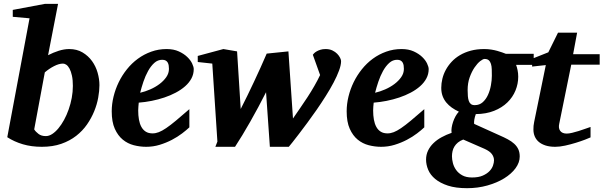

<svg xmlns="http://www.w3.org/2000/svg" viewBox="-20 -757 3162 1006"><path d="M361.8 -307.1Q361.8 -338.4 356.9 -360.6Q352.1 -382.8 344.5 -397Q336.9 -411.1 327.9 -417.5Q318.8 -423.8 310.1 -423.8Q289.1 -423.8 263.4 -410.6Q237.8 -397.5 214.8 -377.9L159.2 -79.1Q167 -66.4 181.9 -55.2Q196.8 -43.9 220.2 -43.9Q236.8 -43.9 253.7 -54.9Q270.5 -65.9 286.1 -84.7Q301.8 -103.5 315.7 -128.9Q329.6 -154.3 339.8 -183.6Q350.1 -212.9 356 -244.4Q361.8 -275.9 361.8 -307.1ZM501 -311Q501 -281.2 494.6 -245.6Q488.3 -210 473.6 -174.1Q459 -138.2 435.8 -104.7Q412.6 -71.3 379.2 -45.2Q345.7 -19 301 -3.4Q256.3 12.2 199.2 12.2Q144.5 12.2 99.4 -1.2Q54.2 -14.6 18.1 -38.1L134.8 -661.1L46.9 -668.9V-705.1L215.8 -736.8H284.2L231.9 -467.8Q259.3 -481.9 287.8 -491Q316.4 -500 342.8 -500Q382.8 -500 412.6 -482.2Q442.4 -464.4 462.2 -437Q481.9 -409.7 491.5 -376Q501 -342.3 501 -311Z M865.2 -396Q865.2 -404.8 864 -413.3Q862.8 -421.9 859.1 -428.7Q855.5 -435.5 848.4 -439.7Q841.3 -443.8 830.1 -443.8Q806.6 -443.8 788.3 -427.2Q770 -410.6 755.9 -385Q741.7 -359.4 731.4 -328.9Q721.2 -298.3 714.4 -271Q740.2 -276.9 767.1 -288.6Q793.9 -300.3 815.7 -316.7Q837.4 -333 851.3 -353Q865.2 -373 865.2 -396ZM995.1 -395Q995.1 -368.7 983.2 -346.2Q971.2 -323.7 950.2 -305.2Q929.2 -286.6 901.1 -271.7Q873 -256.8 841.1 -246.1Q809.1 -235.4 774.7 -228.5Q740.2 -221.7 707 -219.2Q706.1 -210 705.1 -198.2Q704.1 -186.5 704.1 -178.2Q704.1 -152.3 708 -130.4Q711.9 -108.4 720.7 -92.3Q729.5 -76.2 743.9 -67.1Q758.3 -58.1 779.3 -58.1Q795.4 -58.1 812 -64.5Q828.6 -70.8 850.6 -85.7Q872.6 -100.6 901.9 -125Q931.2 -149.4 972.2 -185.1V-89.8Q957.5 -75.7 934.1 -57.9Q910.6 -40 880.9 -24.4Q851.1 -8.8 816.9 1.7Q782.7 12.2 746.1 12.2Q713.4 12.2 681.2 3.9Q648.9 -4.4 623.3 -25.4Q597.7 -46.4 581.5 -82.3Q565.4 -118.2 565.4 -173.8Q565.4 -211.9 575 -251Q584.5 -290 602.1 -326.2Q619.6 -362.3 645 -394Q670.4 -425.8 702.4 -449.2Q734.4 -472.7 772.5 -486.3Q810.5 -500 853 -500Q889.6 -500 916.5 -487.8Q943.4 -475.6 960.9 -458.7Q978.5 -441.9 986.8 -424.1Q995.1 -406.2 995.1 -395Z M1767.1 -437Q1767.1 -416 1756.3 -387Q1745.6 -357.9 1727.8 -324.2Q1710 -290.5 1687 -254.2Q1664.1 -217.8 1639.4 -182.1Q1614.7 -146.5 1590.6 -114Q1566.4 -81.5 1546.4 -55.2Q1526.4 -28.8 1512.2 -11.2Q1498 6.3 1493.2 12.2H1394L1374 -273.9Q1354.5 -235.4 1333.5 -196Q1312.5 -156.7 1291.3 -119.6Q1270 -82.5 1249.8 -48.8Q1229.5 -15.1 1211.4 12.2H1108.4L1119.1 -15.1L1092.3 -423.8L1016.1 -432.1V-463.9L1150.4 -500L1222.2 -487.8L1241.2 -186Q1258.3 -219.2 1275.9 -255.4Q1293.5 -291.5 1310.8 -328.4Q1328.1 -365.2 1345 -402.6Q1361.8 -439.9 1377.4 -476.1L1491.2 -487.8L1515.1 -136.2Q1532.2 -161.1 1552 -189.7Q1571.8 -218.3 1591.1 -247.8Q1610.4 -277.3 1627.4 -307.1Q1644.5 -336.9 1657.2 -363.8L1619.1 -470.2Q1621.1 -473.1 1626.2 -478.3Q1631.3 -483.4 1639.4 -488Q1647.5 -492.7 1658.9 -496.3Q1670.4 -500 1686 -500Q1706.5 -500 1721.7 -492.7Q1736.8 -485.4 1746.8 -475.1Q1756.8 -464.8 1762 -454.1Q1767.1 -443.4 1767.1 -437Z M2096.2 -396Q2096.2 -404.8 2095 -413.3Q2093.8 -421.9 2090.1 -428.7Q2086.4 -435.5 2079.3 -439.7Q2072.3 -443.8 2061 -443.8Q2037.6 -443.8 2019.3 -427.2Q2001 -410.6 1986.8 -385Q1972.7 -359.4 1962.4 -328.9Q1952.1 -298.3 1945.3 -271Q1971.2 -276.9 1998 -288.6Q2024.9 -300.3 2046.6 -316.7Q2068.4 -333 2082.3 -353Q2096.2 -373 2096.2 -396ZM2226.1 -395Q2226.1 -368.7 2214.1 -346.2Q2202.1 -323.7 2181.2 -305.2Q2160.2 -286.6 2132.1 -271.7Q2104 -256.8 2072 -246.1Q2040 -235.4 2005.6 -228.5Q1971.2 -221.7 1938 -219.2Q1937 -210 1936 -198.2Q1935.1 -186.5 1935.1 -178.2Q1935.1 -152.3 1939 -130.4Q1942.9 -108.4 1951.7 -92.3Q1960.4 -76.2 1974.9 -67.1Q1989.3 -58.1 2010.3 -58.1Q2026.4 -58.1 2043 -64.5Q2059.6 -70.8 2081.5 -85.7Q2103.5 -100.6 2132.8 -125Q2162.1 -149.4 2203.1 -185.1V-89.8Q2188.5 -75.7 2165 -57.9Q2141.6 -40 2111.8 -24.4Q2082 -8.8 2047.9 1.7Q2013.7 12.2 1977.1 12.2Q1944.3 12.2 1912.1 3.9Q1879.9 -4.4 1854.2 -25.4Q1828.6 -46.4 1812.5 -82.3Q1796.4 -118.2 1796.4 -173.8Q1796.4 -211.9 1805.9 -251Q1815.4 -290 1833 -326.2Q1850.6 -362.3 1876 -394Q1901.4 -425.8 1933.3 -449.2Q1965.3 -472.7 2003.4 -486.3Q2041.5 -500 2084 -500Q2120.6 -500 2147.5 -487.8Q2174.3 -475.6 2191.9 -458.7Q2209.5 -441.9 2217.8 -424.1Q2226.1 -406.2 2226.1 -395Z M2568.4 83Q2568.4 65.9 2557.6 50.8Q2546.9 35.6 2519 22.9L2407.2 -25.9Q2390.6 -19.5 2379.4 -10.3Q2368.2 -1 2361.1 10.5Q2354 22 2351.1 35.2Q2348.1 48.3 2348.1 62Q2348.1 78.1 2353 97.4Q2357.9 116.7 2369.9 133.5Q2381.8 150.4 2402.1 161.6Q2422.4 172.9 2453.1 172.9Q2487.3 172.9 2509.5 163.1Q2531.7 153.3 2544.9 139.4Q2558.1 125.5 2563.2 110.1Q2568.4 94.7 2568.4 83ZM2557.1 -359.9Q2557.1 -377.4 2556.6 -393.6Q2556.2 -409.7 2552.5 -421.9Q2548.8 -434.1 2541 -441.2Q2533.2 -448.2 2519 -448.2Q2510.7 -448.2 2495.8 -436.5Q2481 -424.8 2466.3 -403.3Q2451.7 -381.8 2440.9 -351.8Q2430.2 -321.8 2430.2 -285.2Q2430.2 -267.6 2431.4 -253.2Q2432.6 -238.8 2436.3 -228.3Q2439.9 -217.8 2447.3 -211.9Q2454.6 -206.1 2467.3 -206.1Q2492.2 -206.1 2509.3 -221.4Q2526.4 -236.8 2536.9 -260Q2547.4 -283.2 2552.2 -310.1Q2557.1 -336.9 2557.1 -359.9ZM2684.1 -417Q2688.5 -405.8 2691.9 -389.4Q2695.3 -373 2695.3 -355Q2695.3 -317.9 2680.9 -282.7Q2666.5 -247.6 2638.4 -220.2Q2610.4 -192.9 2568.8 -176.3Q2527.3 -159.7 2473.1 -159.2Q2467.8 -145 2465.3 -130.6Q2462.9 -116.2 2464.4 -107.9L2597.2 -47.9Q2621.1 -37.6 2640.6 -27.1Q2660.2 -16.6 2674.1 -3.9Q2688 8.8 2695.6 24.9Q2703.1 41 2703.1 63Q2703.1 94.7 2681.2 124.5Q2659.2 154.3 2621.6 177.5Q2584 200.7 2533.9 214.8Q2483.9 229 2427.2 229Q2367.7 229 2326.9 215.6Q2286.1 202.1 2260.5 180.9Q2234.9 159.7 2223.6 132.8Q2212.4 106 2212.4 79.1Q2212.4 53.7 2222.7 32.2Q2232.9 10.7 2251 -6.8Q2269 -24.4 2293.5 -37.8Q2317.9 -51.3 2346.2 -61Q2344.2 -72.8 2346.4 -87.6Q2348.6 -102.5 2353.8 -117.9Q2358.9 -133.3 2366.7 -147.5Q2374.5 -161.6 2384.3 -171.9Q2364.3 -181.2 2347.4 -193.1Q2330.6 -205.1 2318.1 -220.2Q2305.7 -235.4 2298.8 -254.4Q2292 -273.4 2292 -296.9Q2292 -320.3 2297.9 -344.5Q2303.7 -368.7 2315.9 -391.1Q2328.1 -413.6 2346.4 -433.3Q2364.7 -453.1 2389.9 -468Q2415 -482.9 2446.8 -491.5Q2478.5 -500 2517.1 -500Q2536.1 -500 2553.5 -497.3Q2570.8 -494.6 2585.4 -490.5Q2600.1 -486.3 2611.6 -482.2Q2623 -478 2630.4 -475.1H2776.4V-417Z M2973.1 -418 2910.2 -108.9Q2904.8 -85.4 2915.3 -71.3Q2925.8 -57.1 2949.2 -57.1Q2960.9 -57.1 2977.3 -61Q2993.7 -64.9 3011.2 -70.3Q3028.8 -75.7 3045.4 -81.8Q3062 -87.9 3074.2 -91.8V-37.1Q3065.9 -33.2 3044.9 -25.1Q3023.9 -17.1 2997.1 -8.8Q2970.2 -0.5 2941.4 5.9Q2912.6 12.2 2889.2 12.2Q2860.4 12.2 2838.9 5.4Q2817.4 -1.5 2803.2 -13.4Q2789.1 -25.4 2782 -42Q2774.9 -58.6 2774.9 -78.1Q2774.9 -87.9 2775.6 -97.7Q2776.4 -107.4 2778.8 -118.2L2839.8 -416L2768.1 -408.2V-449.2L2853 -482.9L2903.8 -585.9H3003.9L2982.9 -473.1H3122.1V-418Z"/></svg>

Font: Charis SIL Eur
Style: Bold Italic
Weight: 700
Italic angle: -11°
Foundry: SIL International
Version: Version 5.000